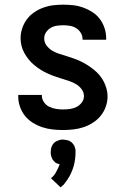

<svg xmlns="http://www.w3.org/2000/svg" viewBox="-20 -548 540 821"><path d="M249 8Q227 8 204.5 5.5Q182 3 161 -4Q140 -11 120.5 -23Q101 -35 87 -52.5Q73 -70 65.5 -91.5Q58 -113 58 -135V-142H159V-139Q159 -124 168 -111Q177 -98 190.5 -91.5Q204 -85 219 -82.5Q234 -80 249 -80Q264 -80 279 -82Q294 -84 307 -90.5Q320 -97 329.5 -109.5Q339 -122 339 -137Q339 -153 329 -166.5Q319 -180 304.5 -188.5Q290 -197 274.5 -202Q259 -207 243 -212Q227 -217 211.5 -222.5Q196 -228 181 -235Q166 -242 152 -251Q138 -260 125.5 -270.5Q113 -281 102.5 -294Q92 -307 84 -321.5Q76 -336 72 -352Q68 -368 68 -384Q68 -406 75 -427Q82 -448 95 -465.5Q108 -483 126.5 -495.5Q145 -508 165.5 -515.5Q186 -523 207.5 -525.5Q229 -528 251 -528Q273 -528 294.5 -525.5Q316 -523 336.5 -515.5Q357 -508 375.5 -496Q394 -484 407 -466.5Q420 -449 427 -428Q434 -407 434 -385V-378H333V-381Q333 -395 325.5 -407.5Q318 -420 306 -427.5Q294 -435 279.5 -437.5Q265 -440 251 -440Q237 -440 223 -438Q209 -436 197 -429Q185 -422 177 -410Q169 -398 169 -384Q169 -367 179 -353.5Q189 -340 203 -331.5Q217 -323 233 -318Q249 -313 265 -308Q281 -303 296.5 -297.5Q312 -292 326.5 -285Q341 -278 355 -269Q369 -260 382 -249.5Q395 -239 405.5 -226.5Q416 -214 423.5 -199.5Q431 -185 435.5 -168.5Q440 -152 440 -136Q440 -114 432.5 -92.5Q425 -71 411 -53.5Q397 -36 377.5 -23.5Q358 -11 337 -4Q316 3 293.5 5.5Q271 8 249 8ZM239 253 198 214Q202 211 205.5 207.5Q209 204 212 200Q215 196 217.5 192Q220 188 222 183.5Q224 179 227 173.5Q230 168 231 165L232 163L235 154Q231 153 227 152Q223 151 219.5 149Q216 147 213.5 144Q211 141 208 138Q205 135 203.5 131.5Q202 128 200.5 124.5Q199 121 198 115.5Q197 110 197 108V102Q197 98 197.5 94Q198 90 198.5 86.5Q199 83 200.5 79.5Q202 76 204 72.5Q206 69 208.5 66Q211 63 214 60.5Q217 58 220 56.5Q223 55 227 53.5Q231 52 235.5 50.5Q240 49 242 49H250Q255 49 260 50Q265 51 269.5 52Q274 53 278.5 55.5Q283 58 286.5 61Q290 64 293 68Q296 72 298 76Q300 80 301.5 86.5Q303 93 303 95V102Q303 110 302.5 117.5Q302 125 301 133Q300 141 298.5 148Q297 155 295 162.5Q293 170 290 177.5Q287 185 284 192Q281 199 277.5 205Q274 211 269.5 218Q265 225 259 233Q253 241 251 243L247 246Z"/></svg>

Font: Iosevka Term Semibold
Style: Regular
Weight: 600
Monospace: yes
Designer: Belleve Invis
Foundry: Belleve Invis
Version: Version 31.4.0